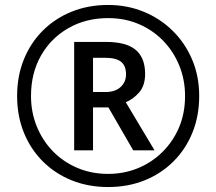

<svg xmlns="http://www.w3.org/2000/svg" viewBox="-20 -744 872 774"><path d="M279 -138V-575H407Q489 -575 527 -543Q565 -511 565 -446Q565 -399 541 -371.5Q517 -344 487 -332L603 -138H517L417 -311H355V-138ZM405 -373Q444 -373 466 -393Q488 -413 488 -444Q488 -479 468 -495Q448 -511 404 -511H355V-373ZM416 10Q336 10 269 -17Q202 -44 152.5 -93.5Q103 -143 76 -210Q49 -277 49 -357Q49 -437 76 -504Q103 -571 152.5 -620.5Q202 -670 269 -697Q336 -724 416 -724Q492 -724 558.5 -697Q625 -670 675.5 -620.5Q726 -571 754.5 -504Q783 -437 783 -357Q783 -277 756 -210Q729 -143 679.5 -93.5Q630 -44 563 -17Q496 10 416 10ZM416 -43Q480 -43 536 -66Q592 -89 635 -131.5Q678 -174 702 -231Q726 -288 726 -357Q726 -422 703 -479Q680 -536 638.5 -579Q597 -622 540.5 -646.5Q484 -671 416 -671Q326 -671 255.5 -630.5Q185 -590 145 -519.5Q105 -449 105 -357Q105 -292 128 -235Q151 -178 192.5 -135Q234 -92 291 -67.5Q348 -43 416 -43Z"/></svg>

Font: Noto Sans Vithkuqi
Style: Regular
Weight: 400
Version: Version 1.001